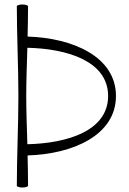

<svg xmlns="http://www.w3.org/2000/svg" viewBox="-20 -828 577 856"><path d="M55 -800C55 -667 62 -533 62 -400C62 -267 55 -133 55 0C55 4 66 8 80 8C94 8 105 4 105 0C105 -45 104 -90 103 -135C303 -141 497 -224 497 -400C497 -576 303 -659 103 -665C104 -710 105 -755 105 -800C105 -804 94 -808 80 -808C66 -808 55 -804 55 -800ZM97 -400C97 -472 100 -543 102 -615C281 -611 462 -555 462 -400C462 -245 281 -189 102 -185C100 -257 97 -328 97 -400Z"/></svg>

Font: Nupuram Thin
Style: Regular
Weight: 100
Designer: Santhosh Thottingal (santhosh.thottingal@gmail.com)
Foundry: SMC
Version: Version 1.000